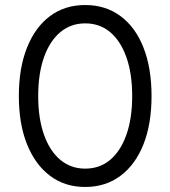

<svg xmlns="http://www.w3.org/2000/svg" viewBox="-20 -732 678 764"><path d="M319 12Q238 12 179 -32.5Q120 -77 87.5 -158Q55 -239 55 -350Q55 -461 87.5 -542.5Q120 -624 179 -668Q238 -712 319 -712Q400 -712 459.5 -668Q519 -624 551 -542.5Q583 -461 583 -350Q583 -239 551 -158Q519 -77 459.5 -32.5Q400 12 319 12ZM319 -61Q377 -61 418.5 -96Q460 -131 483 -196Q506 -261 506 -350Q506 -439 483 -504Q460 -569 418.5 -604Q377 -639 319 -639Q262 -639 220 -604Q178 -569 155 -504Q132 -439 132 -350Q132 -261 155 -196Q178 -131 220 -96Q262 -61 319 -61Z"/></svg>

Font: Fustat
Style: Regular
Weight: 400
Designer: Mohamed Gaber, Khaled Hosny, Laura Garcia Mut
Foundry: Kief Type Foundry, Alif Type Foundry, Hard Type Foundry
Version: Version 1.007